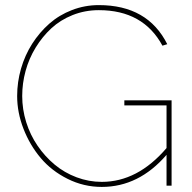

<svg xmlns="http://www.w3.org/2000/svg" viewBox="-20 -735 760 760"><path d="M472.2 -337.9H659.2V0H639.2V-122.1Q529.8 4.9 382.8 4.9Q311.5 4.9 247.8 -26.9Q184.1 -58.6 141.1 -109.6Q98.1 -160.6 73 -225.1Q47.9 -289.6 47.9 -355Q47.9 -410.2 63.2 -463.4Q78.6 -516.6 107.4 -561.8Q136.2 -606.9 175.3 -641.4Q214.4 -675.8 265.1 -695.3Q315.9 -714.8 371.1 -714.8Q564.5 -714.8 642.1 -560.1L623 -554.2Q546.9 -694.8 371.1 -694.8Q316.4 -694.8 267.8 -675.5Q219.2 -656.2 183.3 -623Q147.5 -589.8 121.1 -546.6Q94.7 -503.4 81.3 -454.3Q67.9 -405.3 67.9 -355Q67.9 -302.2 83.7 -251.5Q99.6 -200.7 128.7 -158.2Q157.7 -115.7 196.3 -83.5Q234.9 -51.3 283.2 -33.2Q331.5 -15.1 382.8 -15.1Q524.9 -15.1 639.2 -148.9V-317.9H472.2Z"/></svg>

Font: Rawline Thin
Style: Regular
Weight: 250
Designer: Matt McInerney, Pablo Impallari, Rodrigo Fuenzalida
Foundry: Matt McInerney, Pablo Impallari, Rodrigo Fuenzalida
Version: Version 4.020;PS 004.020;hotconv 1.0.88;makeotf.lib2.5.64775